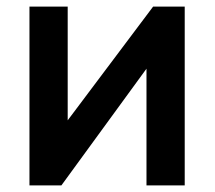

<svg xmlns="http://www.w3.org/2000/svg" viewBox="-20 -560 648 580"><path d="M442.5 -540 184.5 -196.5V-540H69V0H165.5L422.5 -352.5V0H538V-540Z"/></svg>

Font: Hauora
Style: Bold
Weight: 700
Designer: Wayne Shih
Foundry: WCYS
Version: Version 1.001;hotconv 1.0.109;makeotfexe 2.5.65596